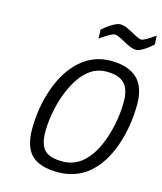

<svg xmlns="http://www.w3.org/2000/svg" viewBox="-134 -1020 948 1126"><g transform="rotate(15 340.5 -456.5)"><path d="M500 -833Q495 -836 481 -843Q467 -850 457 -853.5Q447 -857 440 -857Q429 -857 403 -842Q377 -827 353 -809L351 -863Q375 -885 406 -904Q437 -923 456 -923Q475 -923 494.5 -914.5Q514 -906 543 -890Q559 -881 573 -874.5Q587 -868 596 -868Q613 -868 678 -914L681 -861Q658 -839 629 -820.5Q600 -802 581 -802Q565 -802 545.5 -810Q526 -818 500 -833ZM114 -197Q114 -325 155 -443Q196 -561 272 -630Q352 -702 457 -702Q563 -702 617.5 -651.5Q672 -601 672 -495Q672 -360 629.5 -239Q587 -118 506 -51Q470 -22 423.5 -6Q377 10 326 10Q216 10 165 -38.5Q114 -87 114 -197ZM450 -98Q518 -154 555 -266Q592 -378 592 -490Q592 -565 558.5 -599.5Q525 -634 450 -634Q389 -634 342 -596Q295 -558 261 -490.5Q227 -423 210 -346Q193 -269 193 -202Q193 -124 225 -91Q257 -58 335 -58Q399 -58 450 -98Z"/></g></svg>

Font: Cairo
Style: Italic
Weight: 400
Italic angle: -13°
Designer: Mohamed Gaber, Accademia di Belle Arti di Urbino and others
Foundry: Kief Type Foundry, Accademia di Belle Arti di Urbino and others
Version: Version 3.011